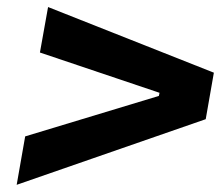

<svg xmlns="http://www.w3.org/2000/svg" viewBox="-20 -616 626 540"><path d="M26.9 -96.2 50.8 -232.4 426.8 -346.2 428.7 -355 92.3 -468.3 115.2 -596.2 581.5 -411.6 558.6 -280.8Z"/></svg>

Font: Cascadia Mono NF
Style: Italic
Weight: 400
Italic angle: -10°
Monospace: yes
Designer: Aaron Bell
Foundry: Saja Typeworks
Version: Version 2404.023